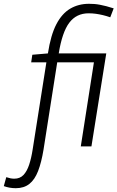

<svg xmlns="http://www.w3.org/2000/svg" viewBox="-123 -770 618 1010"><path d="M-40 220Q-73 220 -103 209L-90 162Q-78 166 -68 168Q-58 170 -48 170Q-18 170 0.5 150.5Q19 131 30.5 96Q42 61 49 15L121 -442H41L47 -482L129 -489Q144 -586 173.5 -642.5Q203 -699 246.5 -724.5Q290 -750 345 -750Q359 -750 373 -749Q387 -748 402.5 -745Q418 -742 436 -737.5Q454 -733 475 -726L457 -679Q437 -686 418 -690.5Q399 -695 381 -697.5Q363 -700 343 -700Q279 -700 241.5 -650.5Q204 -601 186 -489H436L358 0H302L371 -442H178L106 17Q95 84 77.5 129.5Q60 175 31.5 197.5Q3 220 -40 220Z"/></svg>

Font: Georama Light
Style: Italic
Weight: 300
Italic angle: -9°
Designer: Jean-Baptiste Levee
Foundry: Production Type
Version: Version 1.001